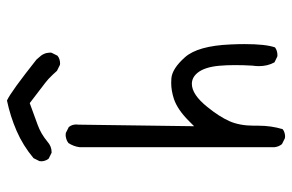

<svg xmlns="http://www.w3.org/2000/svg" viewBox="-161 -653 822 540"><g transform="rotate(-90 250.0 -383.0)"><path d="M340.8 -625Q354.5 -625 363.3 -632.3L371.6 -648.9Q372.1 -650.9 372.1 -652.3Q372.1 -653.8 371.8 -655.5Q371.6 -657.2 371.3 -659.9Q371.1 -662.6 370.4 -665Q369.6 -667.5 368.7 -669.4Q366.7 -674.3 363.8 -678.2L352.5 -691.4Q308.6 -726.1 279.1 -747.6Q249.5 -769 237.3 -774.4Q192.9 -765.1 151.9 -747.3Q110.8 -729.5 75.2 -699.7L66.9 -683.1Q66.4 -681.2 66.4 -677.2Q66.4 -673.3 68.1 -667.7Q69.8 -662.1 73.7 -657.2L90.3 -648.9Q91.3 -648.9 92.8 -648.9Q108.4 -648.9 121.6 -660.6Q144 -679.2 169.2 -688.2Q194.3 -697.3 230 -710.4Q255.9 -690.4 268.8 -680.7Q281.7 -670.9 284.2 -668.9Q286.6 -667 288.8 -665.3Q291 -663.6 293.2 -661.6Q295.4 -659.7 297.9 -657.7Q310.1 -646 320.8 -633.8L337.4 -625.5Q339.4 -625 340.8 -625ZM166.5 -67.4V-79.6Q166.5 -120.1 179.2 -148.7Q191.9 -177.2 218.8 -210.4Q253.9 -254.4 284.2 -254.4Q301.8 -254.4 314.9 -238.8Q331.1 -219.2 335 -178.2Q336.9 -156.7 336.9 -133.1Q336.9 -109.4 335.4 -84Q334 -74.7 334 -65.9Q334 -41 344.7 -22L360.8 -14.2Q362.8 -13.7 364.3 -13.7Q377.4 -13.7 386.7 -20.5Q396 -46.9 396 -106.4Q396 -124.5 395 -145.5Q391.1 -237.8 358.9 -273.9Q327.1 -309.6 299.8 -312Q293.9 -312.5 286.6 -312.5Q265.1 -312.5 241.2 -304.7Q211.4 -294.4 179.7 -262.7L165 -248L169.4 -573.2Q169.9 -575.7 169.9 -579.8Q169.9 -584 168.5 -589.6Q167 -595.2 162.6 -600.6L146 -608.9Q144 -609.4 140.1 -609.4Q136.2 -609.4 129.9 -607.7Q123.5 -606 117.7 -601.6Q107.9 -586.4 106 -569.8V-22Q107.4 -9.8 114.7 -1L131.3 7.3Q133.3 7.8 137 7.8Q140.6 7.8 146.2 6.3Q151.9 4.9 156.7 1Q166.5 -31.2 166.5 -67.4Z"/></g></svg>

Font: NaikaiFont
Style: Light
Weight: 300
Version: Version 1.89